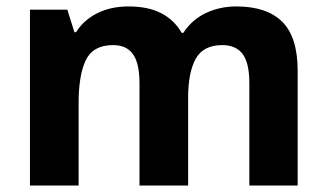

<svg xmlns="http://www.w3.org/2000/svg" viewBox="-20 -576 1015 596"><path d="M714 -556Q808 -556 856 -508.5Q904 -461 904 -356V0H754V-318Q754 -381 733 -408.5Q712 -436 670 -436Q611 -436 587.5 -393.5Q564 -351 564 -273V0H413V-318Q413 -379 393 -407.5Q373 -436 331 -436Q269 -436 246.5 -389.5Q224 -343 224 -256V0H73V-546H189L211 -476H216Q239 -513 281 -534.5Q323 -556 379 -556Q440 -556 480.5 -535Q521 -514 544 -474H549Q576 -515 619 -535.5Q662 -556 714 -556Z"/></svg>

Font: Noto Sans Cherokee
Style: Bold
Weight: 700
Designer: Monotype Design Team
Foundry: Monotype Imaging Inc.
Version: Version 2.001; ttfautohint (v1.8.4.7-5d5b)